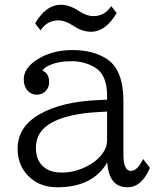

<svg xmlns="http://www.w3.org/2000/svg" viewBox="-20 -771 660 809"><path d="M431.2 -351.1V-366.2Q431.2 -437.5 399.9 -470.7Q383.8 -487.8 354.5 -499.5Q319.8 -513.2 282.7 -513.2Q223.1 -513.2 184.6 -494.1Q165 -484.9 159.2 -473.1Q187 -462.4 187 -424.8Q187 -406.7 177.2 -393.1Q162.1 -372.1 133.8 -372.1Q111.3 -372.1 96.2 -389.2Q80.1 -407.7 80.1 -436.5Q80.1 -483.9 135.7 -519.5Q198.2 -560.1 285.6 -560.1Q372.1 -560.1 430.2 -522.5Q500 -477.1 500 -345.2V-120.1Q500 -50.8 531.2 -50.8Q559.1 -50.8 583 -101.1L611.8 -64Q577.1 18.1 517.1 18.1Q438.5 18.1 432.1 -86.9Q371.1 18.1 221.2 18.1Q135.7 18.1 87.4 -43Q54.2 -85.4 54.2 -144Q54.2 -237.3 147.5 -290Q237.8 -341.8 389.2 -349.1ZM431.2 -300.8 394 -298.8Q266.1 -292 197.3 -253.9Q131.3 -217.8 131.3 -147.9Q131.3 -102.5 155.8 -75.7Q184.1 -43.9 240.2 -43.9Q295.4 -43.9 346.2 -70.3Q399.9 -98.1 421.4 -139.6Q431.2 -159.2 431.2 -178.2ZM471.7 -716.3Q425.3 -637.2 364.3 -637.2Q326.7 -637.2 291 -661.1Q254.9 -685.1 226.1 -685.1Q178.7 -685.1 150.9 -643.1L127.9 -672.4Q173.8 -751 235.8 -751Q273.4 -751 314 -723.6Q344.2 -703.1 373.5 -703.1Q420.9 -703.1 448.7 -745.1Z"/></svg>

Font: BIZ UDPMincho
Style: Regular
Weight: 400
Designer: TypeBank Co., Ltd.
Foundry: Morisawa Inc.
Version: Version 1.06